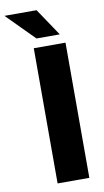

<svg xmlns="http://www.w3.org/2000/svg" viewBox="-165 -960 548 1007"><g transform="rotate(-10 109.0 -457.0)"><path d="M57 0H226V-720H57ZM-65 -914 80 -768H204L106 -914Z"/></g></svg>

Font: Aspekta 750
Style: Regular
Weight: 750
Designer: Ivo Dolenc
Version: Version 2.000